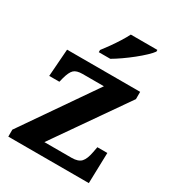

<svg xmlns="http://www.w3.org/2000/svg" viewBox="-183 -874 896 983"><g transform="rotate(30 264.5 -383.0)"><path d="M18 0V-41L313 -468H187Q152 -468 136.5 -453.5Q121 -439 110 -398L104 -374H44L56 -536H488V-493L192 -68H353Q392 -68 409 -86.5Q426 -105 434 -149L440 -181H499L494 0ZM203 -619Q218 -638 236.5 -664Q255 -690 272 -717Q289 -744 300 -766H457V-756Q448 -743 427 -723Q406 -703 378.5 -681Q351 -659 323 -639.5Q295 -620 271 -606H203Z"/></g></svg>

Font: Noto Serif Gurmukhi
Style: Bold
Weight: 700
Designer: Vaibhav Singh and the Monotype Design Team
Foundry: Monotype Imaging Inc.
Version: Version 2.004; ttfautohint (v1.8.4.7-5d5b)